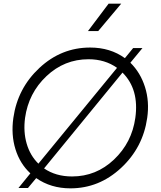

<svg xmlns="http://www.w3.org/2000/svg" viewBox="-20 -1020 878 1050"><path d="M517 -850H461L574 -1000H643ZM693 -677Q748 -623 773 -544Q798 -465 785 -375Q762 -213 642 -101.5Q522 10 365 10Q258 10 178 -46L133 8H81L146 -72Q89 -125 64.5 -204Q40 -283 53 -375Q76 -537 195.5 -648.5Q315 -760 473 -760Q583 -760 663 -702L708 -757H759ZM117 -375Q107 -299 126 -234Q145 -169 190 -125L620 -649Q554 -696 464 -696Q332 -696 234 -603.5Q136 -511 117 -375ZM374 -55Q506 -55 603.5 -147.5Q701 -240 720 -375Q742 -531 650 -623L221 -99Q285 -55 374 -55Z"/></svg>

Font: Oakes Grotesk Light
Style: Italic
Weight: 300
Italic angle: -8°
Designer: Samuel Oakes
Foundry: Samuel Oakes
Version: Version 1.000;PS 001.000;hotconv 1.0.88;makeotf.lib2.5.64775